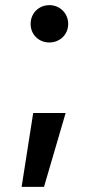

<svg xmlns="http://www.w3.org/2000/svg" viewBox="-20 -541 379 746"><path d="M64 185H151L235 -102H109ZM99 -448C99 -407 130 -376 172 -376C213 -376 245 -407 245 -448C245 -489 213 -521 172 -521C130 -521 99 -489 99 -448Z"/></svg>

Font: Wafeq Semi Bold
Style: Regular
Weight: 600
Designer: Rasmus Andersson & Azza Alameddine
Foundry: Google & TypeTogether
Version: Version 3.000;January 28, 2025;FontCreator 15.0.0.3014 64-bi